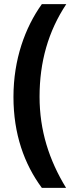

<svg xmlns="http://www.w3.org/2000/svg" viewBox="-20 -749 352 927"><path d="M45 -281C45 -102 97 43 182 158H299C217 24 171 -119 171 -282C171 -450 213 -598 300 -729H182C101 -616 45 -462 45 -281Z"/></svg>

Font: Noto Sans Hebrew ExtraCondensed
Style: Bold
Weight: 700
Width: 2
Designer: Monotype Design Team
Foundry: Monotype Imaging Inc.
Version: Version 2.004